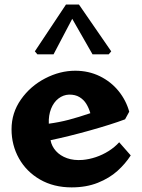

<svg xmlns="http://www.w3.org/2000/svg" viewBox="-20 -802 617 832"><path d="M30 -242Q30 -313 70.8 -371Q111.5 -429 175.5 -462.2Q239.5 -495.5 306 -495.5Q364 -495.5 412.5 -471.8Q461 -448 493.8 -407.5Q526.5 -367 540 -318L522 -285Q462 -262.5 369 -236.5Q276 -210.5 199 -194.5Q204 -168 222.5 -147.5Q241 -127 270.5 -116.5Q300 -106 338 -109Q366.5 -111.5 395.5 -121.2Q424.5 -131 450.8 -147.5Q477 -164 496.5 -185.5L546.5 -128.5Q523 -92 488.5 -61Q454 -30 404 -10Q354 10 290.5 10Q212.5 10 153.5 -24Q94.5 -58 62.2 -115.5Q30 -173 30 -242ZM371.5 -311.5Q365 -334 354 -352Q343 -370 324.5 -381.2Q306 -392.5 279 -392Q254 -391 233.2 -375Q212.5 -359 201.2 -330.5Q190 -302 191.5 -266Q236.5 -272 278.2 -283Q320 -294 371.5 -311.5ZM462 -579.5 451 -566.5H381L293 -720.5L212 -566.5H142L131 -579.5L266 -782.5H322Z"/></svg>

Font: TMT Limkin
Style: Regular
Weight: 400
Designer: Gabriel Drozdov
Version: Version 1.000;Glyphs 3.1.2 (3151)